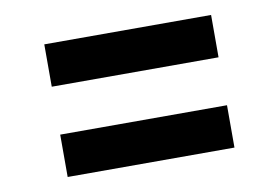

<svg xmlns="http://www.w3.org/2000/svg" viewBox="-49 -604 739 509"><g transform="rotate(-10 320.0 -349.5)"><path d="M545 -414H96V-528H545ZM545 -171H96V-285H545Z"/></g></svg>

Font: Open Sauce Sans
Style: Bold
Weight: 700
Designer: Alfredo Marco Pradil
Foundry: Creative Sauce Fz LLC
Version: Version 1.477